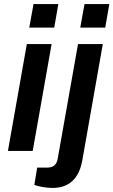

<svg xmlns="http://www.w3.org/2000/svg" viewBox="-20 -743 558 945"><path d="M124 -607H247L267 -723H145ZM375 -607H498L518 -723H396ZM19 0H141L234 -526H112ZM239 182C337 182 373 114 385 47L486 -526H364L264 38C259 68 242 82 212 82H163L149 167C169 175 208 182 239 182Z"/></svg>

Font: Archivo SemiBold
Style: Italic
Weight: 600
Italic angle: -10°
Designer: Hector Gatti
Foundry: Omnibus-Type
Version: Version 2.001